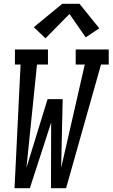

<svg xmlns="http://www.w3.org/2000/svg" viewBox="-20 -997 596 1017"><path d="M57 0 89 -655H59V-735H234V-655H176L120 -108L232 -472H312L304 -108L429 -655H381V-735H556V-655H515L330 0H250L251 -348L138 0ZM221 -794 159 -853 310 -977H401L506 -847L434 -799L348 -923Z"/></svg>

Font: Iosevka Slab Medium
Style: Italic
Weight: 500
Italic angle: -9°
Monospace: yes
Designer: Belleve Invis
Foundry: Belleve Invis
Version: Version 11.1.0; ttfautohint (v1.8.3)